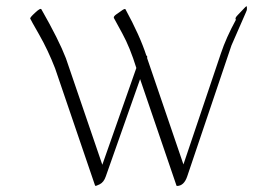

<svg xmlns="http://www.w3.org/2000/svg" viewBox="-20 -558 821 623"><path d="M745.6 -494.1Q740.7 -498.5 751.5 -509.3Q762.2 -520 771.7 -530.5Q781.2 -541 781 -536.1Q780.8 -531.2 781.2 -528.8Q781.7 -525.9 777.8 -517.6Q771.5 -504.4 731 -410.6L587.4 14.6Q577.1 44.9 554.7 45.4Q553.2 45.4 552.7 44.4L434.6 -301.3L323.2 14.6Q316.9 33.2 303.5 40Q290 46.9 288.6 44.4L158.7 -336.4Q135.7 -395.5 107.4 -445.1Q79.1 -494.6 78.1 -497.6Q76.7 -501 93.8 -516.6Q111.3 -533.2 114.3 -527.8Q170.9 -428.7 193.8 -369.1L312 -23.4L422.4 -337.4Q401.9 -403.8 377 -449.2Q352.1 -494.6 349.6 -499.5Q347.2 -504.4 358.2 -512Q369.1 -519.5 372.6 -522Q385.3 -531.7 387.2 -527.8Q434.1 -441.9 455.1 -377Q457.5 -377.9 457.5 -374.8Q457.5 -371.6 457.5 -370.1V-369.1L575.2 -24.4L696.8 -384.8Q713.9 -436 745.6 -494.1Z"/></svg>

Font: ML-NILA05
Style: Regular
Weight: 400
Designer: CLT@C-DIT
Version: Version ML-NILA05 1.0